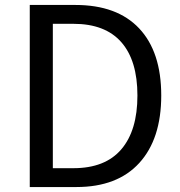

<svg xmlns="http://www.w3.org/2000/svg" viewBox="-20 -754 727 774"><path d="M100 0V-734H284Q452 -734 541 -639.5Q630 -545 630 -369Q630 -194 541.5 -97Q453 0 288 0ZM193 -76H276Q404 -76 469 -152Q534 -228 534 -369Q534 -510 469 -584Q404 -658 276 -658H193Z"/></svg>

Font: Noto Sans SC
Style: Regular
Weight: 400
Designer: Ryoko NISHIZUKA  (kana, bopomofo & ideographs); Paul D. Hunt (Latin, Greek & Cyrillic); Sandoll Communications , Soo-you
Foundry: Adobe
Version: Version 2.002;hotconv 1.0.116;makeotfexe 2.5.65601